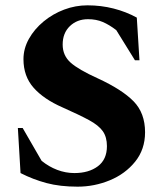

<svg xmlns="http://www.w3.org/2000/svg" viewBox="-20 -690 612 720"><path d="M271 10Q205 10 154.5 -3.5Q104 -17 57 -41L47 -210H65L136 -87Q163 -65 194.5 -53Q226 -41 259 -41Q313 -41 347 -66.5Q381 -92 381 -142Q381 -176 365.5 -198Q350 -220 314 -239.5Q278 -259 215 -287Q144 -318 106 -361Q68 -404 68 -468Q68 -508 88.5 -544.5Q109 -581 143.5 -609.5Q178 -638 220.5 -654Q263 -670 308 -670Q359 -670 406 -658Q453 -646 493 -624L503 -464H486L416 -577Q390 -597 365.5 -607.5Q341 -618 310 -618Q269 -618 242 -592Q215 -566 215 -523Q215 -482 244.5 -455.5Q274 -429 347 -396Q438 -354 481 -310Q524 -266 524 -194Q524 -130 487 -84Q450 -38 392 -14Q334 10 271 10Z"/></svg>

Font: Spectral
Style: Bold
Weight: 700
Designer: Jean-Baptiste Levee
Foundry: Production Type
Version: Version 2.001